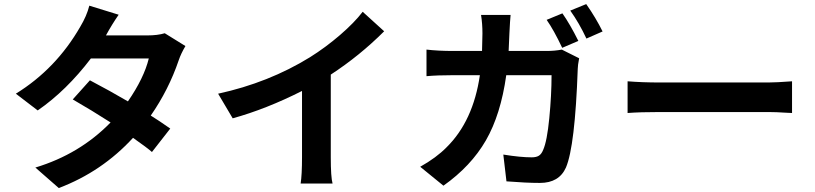

<svg xmlns="http://www.w3.org/2000/svg" viewBox="-20 -866 4040 952"><path d="M796.9 -701.2 899.4 -637.7Q877 -599.6 866.2 -567.4Q816.4 -420.9 727.5 -293Q768.6 -267.6 824.2 -228.5L733.4 -112.3Q711.9 -131.8 639.6 -182.6Q485.4 -14.6 271.5 66.4L155.3 -35.2Q375 -101.6 528.3 -258.8Q435.5 -318.4 340.8 -373L425.8 -467.8Q524.4 -416 614.3 -363.3Q694.3 -479.5 717.8 -576.2H430.7Q309.6 -417 167 -318.4L58.6 -401.4Q257.8 -524.4 377.9 -733.4Q410.2 -787.1 422.9 -837.9L568.4 -793Q535.2 -745.1 505.9 -691.4L504.9 -690.4H710Q761.7 -690.4 796.9 -701.2Z M1620.1 -496.1V-86.9Q1620.1 11.7 1628.9 43.9H1470.7Q1477.5 1 1477.5 -86.9V-415Q1299.8 -325.2 1133.8 -279.3L1061.5 -401.4Q1312.5 -456.1 1516.6 -582Q1594.7 -630.9 1666 -692.4Q1737.3 -753.9 1778.3 -807.6L1884.8 -710.9Q1763.7 -589.8 1620.1 -496.1Z M2847.7 -663.1 2767.6 -628.9Q2725.6 -717.8 2690.4 -767.6L2768.6 -799.8Q2805.7 -747.1 2847.7 -663.1ZM2502 -613.3H2690.4Q2730.5 -613.3 2765.6 -620.1L2851.6 -577.1Q2844.7 -541 2844.7 -525.4Q2831.1 -140.6 2786.1 -35.2Q2752 41 2657.2 41Q2588.9 41 2491.2 33.2L2475.6 -99.6Q2560.5 -85.9 2616.2 -85.9Q2639.6 -85.9 2652.3 -94.2Q2665 -102.5 2672.9 -122.1Q2692.4 -165 2703.6 -280.3Q2714.8 -395.5 2714.8 -493.2H2490.2Q2462.9 -297.9 2389.2 -169.9Q2315.4 -42 2178.7 54.7L2063.5 -39.1Q2143.6 -84 2194.3 -135.7Q2326.2 -265.6 2359.4 -493.2H2226.6Q2148.4 -493.2 2094.7 -488.3V-620.1Q2153.3 -613.3 2226.6 -613.3H2370.1Q2372.1 -669.9 2372.1 -700.2Q2372.1 -749 2365.2 -792H2511.7Q2508.8 -763.7 2505.9 -702.1Q2503.9 -645.5 2502 -613.3ZM2807.6 -813.5 2886.7 -845.7Q2934.6 -777.3 2967.8 -710L2887.7 -674.8Q2851.6 -752 2807.6 -813.5Z M3091.8 -305.7V-462.9Q3164.1 -457 3252.9 -457H3790Q3828.1 -457 3907.2 -462.9V-305.7Q3900.4 -305.7 3877.4 -307.1Q3854.5 -308.6 3831.5 -309.6Q3808.6 -310.5 3790 -310.5H3252.9Q3153.3 -310.5 3091.8 -305.7Z"/></svg>

Font: Gen Shin Gothic Monospace Bold
Style: Bold
Weight: 700
Designer: [Source Han Sans]
Ryoko NISHIZUKA  (kana & ideographs); Paul D. Hunt (Latin, Greek & Cyrillic); Wenlong ZHANG  (bopomofo
Version: Version 1.002.20150607